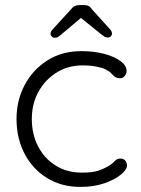

<svg xmlns="http://www.w3.org/2000/svg" viewBox="-20 -723 554 753"><path d="M299.5 -522.5Q347.5 -522.5 387.8 -512Q428 -501.5 452.2 -483.8Q476.5 -466 476.5 -445Q476.5 -434.8 469.4 -425.5Q462.2 -416.2 450.5 -416.2Q438.2 -416.2 430.8 -421.9Q423.2 -427.5 416 -435.6Q408.8 -443.8 394.8 -450.5Q381.8 -457.2 357.5 -461.9Q333.2 -466.5 303 -466.5Q246.8 -466.5 201.9 -438.5Q157 -410.5 130.9 -363.2Q104.8 -316 104.8 -256.5Q104.8 -196.5 129.5 -148.9Q154.2 -101.2 198.5 -73.6Q242.8 -46 301.2 -46Q341.2 -46 363.4 -53.1Q385.5 -60.2 401.2 -69.2Q420.5 -80.2 429.2 -90.8Q438 -101.2 451.8 -101.2Q464.2 -101.2 471.1 -93.4Q478 -85.5 478 -73.5Q478 -58.2 454.5 -38.5Q431 -18.8 390 -4.4Q349 10 295.2 10Q220.8 10 164.2 -25Q107.8 -60 76.2 -120.4Q44.8 -180.8 44.8 -256.5Q44.8 -329.5 76.8 -389.8Q108.8 -450 166 -486.2Q223.2 -522.5 299.5 -522.5ZM287 -661 308 -661.5 221.2 -588.5Q214.2 -582.8 208.8 -578.9Q203.2 -575 194.8 -575Q187.8 -575 183 -579.9Q178.2 -584.8 178.2 -590.2Q178.2 -594.5 179.9 -598.4Q181.5 -602.2 185.8 -607L258.8 -687Q270.5 -703.2 292 -703.2H308.5Q319.5 -703.2 326.9 -699.9Q334.2 -696.5 340 -687L411.8 -607.8Q416 -603 417.6 -599.1Q419.2 -595.2 419.2 -591Q419.2 -585.5 414.6 -580.6Q410 -575.8 402.8 -575.8Q395 -575.8 389.2 -579.6Q383.5 -583.5 376.2 -589.2Z"/></svg>

Font: Quicksand Variable Light
Style: Regular
Weight: 300
Designer: Andrew Paglinawan
Foundry: Andrew Paglinawan
Version: Version 3.004